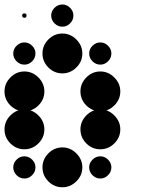

<svg xmlns="http://www.w3.org/2000/svg" viewBox="-24 -818 711 843"><path d="M416.7 -131.7Q435.8 -131.7 450.4 -117.1Q465 -102.5 465 -83.3Q465 -63.3 450.4 -48.8Q435.8 -34.2 416.7 -34.2Q396.7 -34.2 382.1 -48.8Q367.5 -63.3 367.5 -83.3Q367.5 -102.5 382.1 -117.1Q396.7 -131.7 416.7 -131.7ZM250 -170.8Q285 -170.8 311.2 -144.6Q337.5 -118.3 337.5 -83.3Q337.5 -47.5 311.2 -21.7Q285 4.2 250 4.2Q214.2 4.2 188.3 -21.7Q162.5 -47.5 162.5 -83.3Q162.5 -118.3 188.3 -144.6Q214.2 -170.8 250 -170.8ZM83.3 -131.7Q102.5 -131.7 117.1 -117.1Q131.7 -102.5 131.7 -83.3Q131.7 -63.3 117.1 -48.8Q102.5 -34.2 83.3 -34.2Q63.3 -34.2 48.8 -48.8Q34.2 -63.3 34.2 -83.3Q34.2 -102.5 48.8 -117.1Q63.3 -131.7 83.3 -131.7ZM416.7 -337.5Q451.7 -337.5 477.9 -311.2Q504.2 -285 504.2 -250Q504.2 -214.2 477.9 -188.3Q451.7 -162.5 416.7 -162.5Q380.8 -162.5 355 -188.3Q329.2 -214.2 329.2 -250Q329.2 -285 355 -311.2Q380.8 -337.5 416.7 -337.5ZM83.3 -337.5Q118.3 -337.5 144.6 -311.2Q170.8 -285 170.8 -250Q170.8 -214.2 144.6 -188.3Q118.3 -162.5 83.3 -162.5Q47.5 -162.5 21.7 -188.3Q-4.2 -214.2 -4.2 -250Q-4.2 -285 21.7 -311.2Q47.5 -337.5 83.3 -337.5ZM416.7 -504.2Q451.7 -504.2 477.9 -477.9Q504.2 -451.7 504.2 -416.7Q504.2 -380.8 477.9 -355Q451.7 -329.2 416.7 -329.2Q380.8 -329.2 355 -355Q329.2 -380.8 329.2 -416.7Q329.2 -451.7 355 -477.9Q380.8 -504.2 416.7 -504.2ZM83.3 -504.2Q118.3 -504.2 144.6 -477.9Q170.8 -451.7 170.8 -416.7Q170.8 -380.8 144.6 -355Q118.3 -329.2 83.3 -329.2Q47.5 -329.2 21.7 -355Q-4.2 -380.8 -4.2 -416.7Q-4.2 -451.7 21.7 -477.9Q47.5 -504.2 83.3 -504.2ZM416.7 -631.7Q435.8 -631.7 450.4 -617.1Q465 -602.5 465 -583.3Q465 -563.3 450.4 -548.8Q435.8 -534.2 416.7 -534.2Q396.7 -534.2 382.1 -548.8Q367.5 -563.3 367.5 -583.3Q367.5 -602.5 382.1 -617.1Q396.7 -631.7 416.7 -631.7ZM250 -670.8Q285 -670.8 311.2 -644.6Q337.5 -618.3 337.5 -583.3Q337.5 -547.5 311.2 -521.7Q285 -495.8 250 -495.8Q214.2 -495.8 188.3 -521.7Q162.5 -547.5 162.5 -583.3Q162.5 -618.3 188.3 -644.6Q214.2 -670.8 250 -670.8ZM83.3 -631.7Q102.5 -631.7 117.1 -617.1Q131.7 -602.5 131.7 -583.3Q131.7 -563.3 117.1 -548.8Q102.5 -534.2 83.3 -534.2Q63.3 -534.2 48.8 -548.8Q34.2 -563.3 34.2 -583.3Q34.2 -602.5 48.8 -617.1Q63.3 -631.7 83.3 -631.7ZM250 -798.3Q269.2 -798.3 283.8 -783.8Q298.3 -769.2 298.3 -750Q298.3 -730 283.8 -715.4Q269.2 -700.8 250 -700.8Q230 -700.8 215.4 -715.4Q200.8 -730 200.8 -750Q200.8 -769.2 215.4 -783.8Q230 -798.3 250 -798.3ZM83.3 -759.2Q92.5 -759.2 92.5 -750Q92.5 -740 83.3 -740Q73.3 -740 73.3 -750Q73.3 -759.2 83.3 -759.2Z"/></svg>

Font: 0xA000-Dots-Mono
Style: Dots-Mono
Weight: 400
Version: Version 0.1